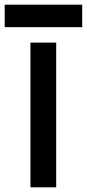

<svg xmlns="http://www.w3.org/2000/svg" viewBox="-30 -800 371 820"><path d="M-10 -780H321V-684H-10ZM100 -618H210V0H100Z"/></svg>

Font: Athiti SemiBold
Style: Regular
Weight: 600
Designer: CadsonDemak Team
Foundry: CadsonDemak
Version: Version 1.032